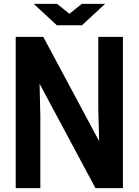

<svg xmlns="http://www.w3.org/2000/svg" viewBox="-20 -970 715 990"><path d="M613.8 -779.8V0H472.2L184.1 -538.1L188 -373V0H61V-779.8H203.1L491.2 -242.2L486.8 -407.2V-779.8ZM153.8 -950.2H273.9L337.9 -898.9L401.9 -950.2H522L402.8 -839.8H272.9Z"/></svg>

Font: Cooper Hewitt
Style: Semibold
Weight: 709
Designer: Village Type and Design LLC
Foundry: Cooper Hewitt Smithsonian Design Museum
Version: 1.000